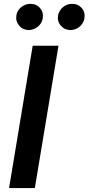

<svg xmlns="http://www.w3.org/2000/svg" viewBox="-20 -961 452 981"><path d="M26.3 0 147 -727.3H278.8L158 0ZM63.6 -882.5Q65.7 -895.2 72.3 -905.9Q78.8 -916.5 88.4 -924.5Q98 -932.5 109.9 -937Q121.8 -941.4 134.6 -941.4Q166.2 -941.4 184.7 -919.7Q203.5 -897.7 198.2 -866.5Q196 -853.7 189.5 -843Q182.9 -832.4 173.3 -824.4Q163.7 -816.4 151.8 -812Q139.9 -807.5 127.1 -807.5Q97.3 -807.5 78.1 -829.9Q58.9 -852.3 63.6 -882.5ZM276.6 -882.5Q279.1 -894.9 285.7 -905.7Q292.3 -916.5 301.8 -924.5Q311.4 -932.5 323.2 -937Q334.9 -941.4 347.7 -941.4Q379.3 -941.4 397.7 -919.7Q416.5 -897.7 411.2 -866.5Q409.1 -853.7 402.5 -843Q396 -832.4 386.4 -824.4Q376.8 -816.4 364.9 -812Q353 -807.5 340.2 -807.5Q310 -807.5 290.8 -829.9Q271.7 -851.6 276.6 -882.5Z"/></svg>

Font: Inter P Semi Bold
Style: Italic
Weight: 600
Italic angle: 9.39999°
Designer: Rasmus Andersson
Foundry: rsms
Version: Version 3.018;git-588b23468